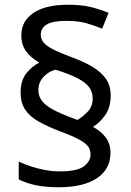

<svg xmlns="http://www.w3.org/2000/svg" viewBox="-20 -785 553 810"><path d="M67 -395Q67 -445 91 -475.5Q115 -506 146 -521Q110 -541 90 -568.5Q70 -596 70 -636Q70 -696 121 -730.5Q172 -765 267 -765Q323 -765 362 -755.5Q401 -746 438 -731L411 -664Q377 -678 343 -687.5Q309 -697 261 -697Q201 -697 176.5 -681.5Q152 -666 152 -638Q152 -620 164 -605.5Q176 -591 204.5 -576.5Q233 -562 284 -543Q336 -524 372 -502Q408 -480 427.5 -451.5Q447 -423 447 -383Q447 -332 424 -299.5Q401 -267 372 -250Q407 -231 426.5 -204.5Q446 -178 446 -140Q446 -71 388.5 -33Q331 5 228 5Q173 5 132 -3.5Q91 -12 59 -28V-103Q81 -93 109 -83.5Q137 -74 169 -68Q201 -62 232 -62Q306 -62 334 -83.5Q362 -105 362 -133Q362 -152 352.5 -166Q343 -180 315.5 -195.5Q288 -211 233 -231Q181 -251 143.5 -272Q106 -293 86.5 -322Q67 -351 67 -395ZM142 -405Q142 -381 155.5 -361.5Q169 -342 200.5 -324.5Q232 -307 285 -287L307 -279Q330 -293 350.5 -314.5Q371 -336 371 -370Q371 -395 357.5 -415Q344 -435 310 -453.5Q276 -472 214 -491Q186 -484 164 -461Q142 -438 142 -405Z"/></svg>

Font: Noto Sans Gurmukhi
Style: Regular
Weight: 400
Designer: Jelle Bosma - Monotype Design Team
Foundry: Monotype Imaging Inc.
Version: Version 2.003